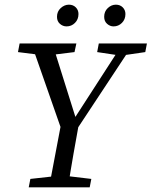

<svg xmlns="http://www.w3.org/2000/svg" viewBox="-20 -802 649 822"><path d="M57 -579 64 -616H307L299 -579L185 -565H168ZM103 0 110 -36 236 -50H253L371 -36L364 0ZM249 -230 114 -616H204L307 -288H294L506 -616H552L297 -230ZM190 0 244 -285H320Q307 -214 294.5 -142.5Q282 -71 271 0ZM396 -579 403 -616H609L602 -579L506 -565H489ZM265 -689Q249 -689 236.5 -700Q224 -711 224 -730Q224 -753 240 -767.5Q256 -782 275 -782Q293 -782 304.5 -770.5Q316 -759 316 -742Q316 -719 301 -704Q286 -689 265 -689ZM466 -689Q451 -689 438.5 -700Q426 -711 426 -730Q426 -753 441.5 -767.5Q457 -782 476 -782Q494 -782 505.5 -770.5Q517 -759 517 -742Q517 -719 502 -704Q487 -689 466 -689Z"/></svg>

Font: Lisu Bosa ExtraLight
Style: Italic
Weight: 200
Italic angle: -19°
Designer: David Morse, Annie Olsen, Victor Gaultney, Frank Grießhammer (Latin)
Foundry: SIL International
Version: Version 2.000